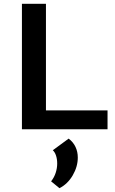

<svg xmlns="http://www.w3.org/2000/svg" viewBox="-20 -678 603 1007"><path d="M544 -99V0H95V-658H221V-99ZM388 148Q388 196 361.5 241.5Q335 287 292 309L248 273Q264 253 272 228.5Q280 204 280 180Q280 157 274 138.5Q268 120 257 110L340 49Q364 67 376 92.5Q388 118 388 148Z"/></svg>

Font: Ysabeau SC
Style: Bold
Weight: 700
Designer: Christian Thalmann (Catharsis Fonts)
Version: Version 0.003